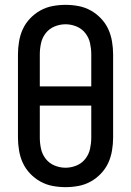

<svg xmlns="http://www.w3.org/2000/svg" viewBox="-20 -763 540 791"><path d="M250 8Q223 8 196.5 3Q170 -2 146.5 -15Q123 -28 104 -48Q85 -68 74 -92Q63 -116 58.5 -143Q54 -170 54 -196V-539Q54 -565 58.5 -592Q63 -619 74 -643Q85 -667 104 -687Q123 -707 146.5 -720Q170 -733 196.5 -738Q223 -743 250 -743Q277 -743 303.5 -738Q330 -733 353.5 -720Q377 -707 396 -687Q415 -667 426 -643Q437 -619 441.5 -592Q446 -565 446 -539V-196Q446 -170 441.5 -143Q437 -116 426 -92Q415 -68 396 -48Q377 -28 353.5 -15Q330 -2 303.5 3Q277 8 250 8ZM356 -407V-539Q356 -562 351 -585Q346 -608 331.5 -626.5Q317 -645 295 -654Q273 -663 250 -663Q227 -663 205 -654Q183 -645 168.5 -626.5Q154 -608 149 -585Q144 -562 144 -539V-407ZM250 -72Q273 -72 295 -81Q317 -90 331.5 -108.5Q346 -127 351 -150Q356 -173 356 -196V-328H144V-196Q144 -173 149 -150Q154 -127 168.5 -108.5Q183 -90 205 -81Q227 -72 250 -72Z"/></svg>

Font: Iosevka Custom Medium
Style: Regular
Weight: 500
Monospace: yes
Designer: Belleve Invis
Foundry: Belleve Invis
Version: Version 32.5.0; ttfautohint (v1.8.4)